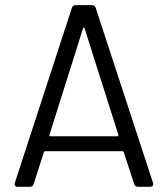

<svg xmlns="http://www.w3.org/2000/svg" viewBox="-20 -720 647 740"><path d="M559.1 0H511.2Q500.5 0 497.1 -11.2L457 -132.8Q455.6 -137.2 452.1 -137.2H153.8Q150.4 -137.2 148.9 -132.8L109.9 -11.2Q106.4 0 96.2 0H47.9Q41 0 38.1 -4.4Q35.2 -8.8 37.1 -15.1L256.8 -689Q260.3 -700.2 271 -700.2H335Q345.7 -700.2 349.1 -689L569.8 -15.1Q570.8 -14.2 570.8 -9.8Q570.8 -5.9 567.4 -2.9Q564 0 559.1 0ZM299.8 -609.9 170.9 -201.2Q169.4 -194.8 174.8 -194.8H432.1Q437.5 -194.8 436 -201.2L306.2 -609.9Q305.7 -612.3 304.2 -613.3Q302.7 -614.3 301.5 -613.3Q300.3 -612.3 299.8 -609.9Z"/></svg>

Font: Barlow
Style: Regular
Weight: 400
Designer: Jeremy Tribby
Foundry: Jeremy Tribby
Version: Version 1.101